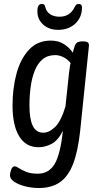

<svg xmlns="http://www.w3.org/2000/svg" viewBox="-20 -733 511 965"><path d="M175 212Q140 212 106.5 203.5Q73 195 51.5 180.5Q30 166 30 148Q30 137 36 120Q42 103 54 103Q62 103 75 112Q88 121 111 130.5Q134 140 170 140Q226 140 255 90.5Q284 41 296 -76Q272 -27 239.5 -10Q207 7 174 7Q110 7 76.5 -48Q43 -103 43 -203Q43 -291 63.5 -365Q84 -439 126.5 -484Q169 -529 235 -529Q273 -529 300.5 -512Q328 -495 346 -468Q348 -477 350.5 -485.5Q353 -494 356 -503Q361 -517 371 -521Q381 -525 391 -525H397Q415 -525 421.5 -519.5Q428 -514 427 -503L383 -76Q372 27 347.5 90.5Q323 154 281 183Q239 212 175 212ZM198 -66Q227 -66 257 -95Q287 -124 309 -198L327 -367Q329 -381 330.5 -393Q332 -405 335 -416Q319 -436 298 -446Q277 -456 258 -456Q219 -456 194 -435Q169 -414 154.5 -377.5Q140 -341 134 -295.5Q128 -250 128 -202Q128 -136 144.5 -101Q161 -66 198 -66ZM272 -583Q227 -583 197.5 -609Q168 -635 168 -675Q168 -698 174 -705.5Q180 -713 190 -713Q199 -713 202.5 -709.5Q206 -706 208 -696Q214 -673 233 -661Q252 -649 279 -649Q332 -649 355 -697Q359 -705 363 -709Q367 -713 377 -713Q392 -713 392 -695Q392 -646 358.5 -614.5Q325 -583 272 -583Z"/></svg>

Font: Asap Condensed Condensed Regular
Style: Italic
Weight: 400
Width: 3
Italic angle: -6°
Designer: Pablo Cosgaya
Foundry: Omnibus-Type
Version: Version 3.001; ttfautohint (v1.8.4.7-5d5b)